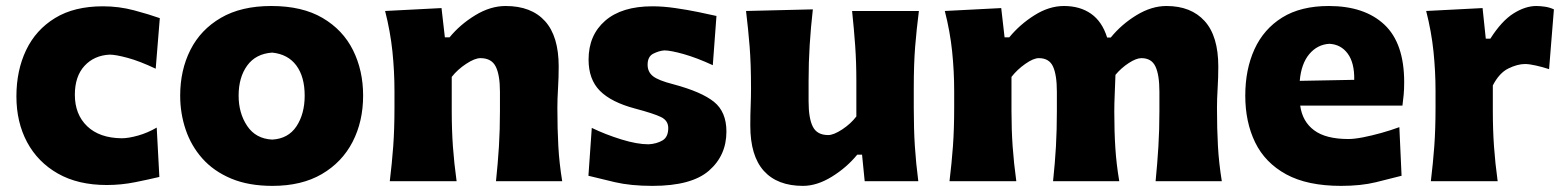

<svg xmlns="http://www.w3.org/2000/svg" viewBox="-20 -604 5216 640"><path d="M335.9 12.7Q240.2 12.7 173.1 -25.4Q106 -63.5 70.3 -130.1Q34.7 -196.8 34.7 -282.7Q34.7 -369.1 67.1 -437Q99.6 -504.9 163.6 -543.9Q227.5 -583 323.2 -583Q376.5 -583 426.8 -569.6Q477.1 -556.2 512.7 -543.5L499 -375Q445.3 -400.4 405.5 -411.1Q365.7 -421.9 345.7 -421.9Q293.9 -419.4 261.7 -384.5Q229.5 -349.6 229.5 -288.1Q229.5 -222.7 270.5 -183.3Q311.5 -144 385.3 -143.1Q408.2 -143.1 440.2 -152.1Q472.2 -161.1 502.4 -178.7L511.2 -14.2Q478 -6.3 431.2 3.2Q384.3 12.7 335.9 12.7Z M888.2 15.6Q808.6 15.6 750.5 -8.8Q692.4 -33.2 654.8 -75.4Q617.2 -117.7 598.9 -171.9Q580.6 -226.1 580.6 -285.2Q580.6 -370.1 614.7 -437.7Q648.9 -505.4 716.6 -544.7Q784.2 -584 884.3 -584Q987.3 -584 1055.2 -544.2Q1123 -504.4 1156.7 -436.8Q1190.4 -369.1 1190.4 -285.2Q1190.4 -199.2 1155.3 -131.1Q1120.1 -63 1052.7 -23.7Q985.4 15.6 888.2 15.6ZM887.2 -138.7Q940.9 -141.6 968.3 -183.1Q995.6 -224.6 995.6 -285.2Q995.6 -348.1 967.8 -385.7Q939.9 -423.3 887.2 -428.7Q832.5 -424.8 804 -385.5Q775.4 -346.2 775.4 -285.2Q775.4 -226.6 804 -184.1Q832.5 -141.6 887.2 -138.7Z M1279.3 0Q1286.6 -60.1 1290.8 -116.9Q1294.9 -173.8 1294.9 -244.6V-300.8Q1294.9 -366.2 1288.1 -432.4Q1281.2 -498.5 1263.7 -567.4L1451.7 -577.1L1462.9 -479.5H1478.5Q1513.7 -522.5 1564.2 -553.2Q1614.7 -584 1665.5 -584Q1751 -584 1796.6 -533.7Q1842.3 -483.4 1842.3 -382.3Q1842.3 -345.2 1840.1 -310.1Q1837.9 -274.9 1837.9 -244.6Q1837.9 -173.8 1841.1 -116.9Q1844.2 -60.1 1854 0H1633.3Q1639.6 -60.1 1643.1 -115.7Q1646.5 -171.4 1646.5 -233.9V-297.9Q1646.5 -354.5 1632.3 -382.3Q1618.2 -410.2 1581.5 -410.2Q1562.5 -410.2 1533.7 -391.1Q1504.9 -372.1 1485.8 -347.7V-233.9Q1485.8 -171.4 1489.7 -115.7Q1493.7 -60.1 1502 0Z M2154.8 15.6Q2082.5 15.6 2029.5 3.2Q1976.6 -9.3 1941.4 -18.1L1952.6 -177.7Q1999 -155.3 2051.3 -139.2Q2103.5 -123 2142.1 -123Q2168.5 -124.5 2188 -135.7Q2207.5 -147 2207.5 -177.2Q2207.5 -202.1 2183.3 -213.9Q2159.2 -225.6 2096.7 -242.2Q2017.6 -263.2 1979.7 -301.3Q1941.9 -339.4 1941.9 -405.3Q1941.9 -486.8 1997.3 -534.9Q2052.7 -583 2154.8 -583Q2190.4 -583 2231 -577.1Q2271.5 -571.3 2308.1 -563.7Q2344.7 -556.2 2368.2 -550.8L2356 -386.7Q2303.2 -411.1 2259.3 -423.6Q2215.3 -436 2194.3 -436Q2176.3 -434.6 2157.5 -425Q2138.7 -415.5 2138.7 -388.2Q2138.7 -364.3 2156.5 -350.1Q2174.3 -335.9 2224.1 -323.2Q2318.8 -297.9 2360.1 -264.4Q2401.4 -231 2401.4 -165.5Q2401.4 -85.9 2343.3 -35.2Q2285.2 15.6 2154.8 15.6Z M2656.7 15.6Q2571.3 15.6 2526.1 -34.4Q2481 -84.5 2481 -185.1Q2481 -222.7 2482.2 -250.7Q2483.4 -278.8 2483.4 -309.6Q2483.4 -390.1 2478.8 -448.5Q2474.1 -506.8 2466.8 -567.4L2689.5 -572.8Q2682.6 -512.7 2679 -454.6Q2675.3 -396.5 2675.3 -334V-266.1Q2675.3 -209.5 2689.5 -181.6Q2703.6 -153.8 2740.7 -153.8Q2758.8 -153.8 2787.4 -172.6Q2815.9 -191.4 2834.5 -215.8V-334Q2834.5 -396.5 2830.6 -451.7Q2826.7 -506.8 2820.3 -567.4H3043Q3035.2 -506.8 3030.5 -448.5Q3025.9 -390.1 3025.9 -309.6V-244.6Q3025.9 -173.8 3029.5 -116.9Q3033.2 -60.1 3041 0H2862.3L2853.5 -88.4H2837.4Q2802.2 -45.4 2752.7 -14.9Q2703.1 15.6 2656.7 15.6Z M3832 0Q3837.9 -60.1 3841.3 -115.7Q3844.7 -171.4 3844.7 -233.9V-297.9Q3844.7 -354.5 3831.5 -382.3Q3818.4 -410.2 3784.7 -410.2Q3767.6 -410.2 3742.4 -393.8Q3717.3 -377.4 3698.2 -354.5Q3697.3 -325.2 3695.8 -292Q3694.3 -258.8 3694.3 -231.9Q3694.3 -165.5 3697.8 -111.3Q3701.2 -57.1 3710.9 0H3490.2Q3496.6 -60.1 3499.8 -115.7Q3502.9 -171.4 3502.9 -233.9V-297.9Q3502.9 -354.5 3490 -382.3Q3477.1 -410.2 3442.9 -410.2Q3424.8 -410.2 3397.7 -391.1Q3370.6 -372.1 3351.6 -347.7V-233.9Q3351.6 -171.4 3355.5 -115.7Q3359.4 -60.1 3367.7 0H3145Q3152.3 -60.1 3156.5 -116.9Q3160.6 -173.8 3160.6 -244.6V-300.8Q3160.6 -366.2 3153.8 -432.4Q3147 -498.5 3129.4 -567.4L3317.4 -577.1L3328.6 -479.5H3344.2Q3379.4 -522.5 3428.2 -553.2Q3477.1 -584 3526.4 -584Q3580.1 -584 3616.9 -558.1Q3653.8 -532.2 3670.4 -479H3682.6Q3718.8 -523.4 3768.8 -553.7Q3818.8 -584 3868.2 -584Q3950.2 -584 3995.6 -533.7Q4041 -483.4 4041 -382.3Q4041 -345.2 4038.8 -310.1Q4036.6 -274.9 4036.6 -244.6Q4036.6 -173.8 4039.8 -116.9Q4043 -60.1 4052.7 0Z M4450.2 15.6Q4337.9 15.6 4267.3 -22.9Q4196.8 -61.5 4163.8 -129.4Q4130.9 -197.3 4130.9 -285.2Q4130.9 -372.6 4161.6 -439.9Q4192.4 -507.3 4254.2 -545.7Q4315.9 -584 4409.2 -584Q4528.3 -584 4594.5 -522Q4660.6 -460 4660.6 -330.1Q4660.6 -306.2 4658.9 -288.1Q4657.2 -270 4654.8 -252H4314Q4321.3 -198.7 4360.4 -169.7Q4399.4 -140.6 4474.6 -140.6Q4494.1 -140.6 4523.2 -146.2Q4552.2 -151.9 4584.5 -160.9Q4616.7 -169.9 4644.5 -180.2L4651.9 -18.1Q4616.2 -8.8 4566.4 3.4Q4516.6 15.6 4450.2 15.6ZM4494.1 -337.9Q4495.1 -394.5 4472.4 -425.3Q4449.7 -456.1 4411.1 -458Q4371.1 -455.6 4344.2 -423.6Q4317.4 -391.6 4312.5 -334.5Z M4749.5 0Q4756.8 -60.1 4761 -116.9Q4765.1 -173.8 4765.1 -244.6V-300.8Q4765.1 -366.2 4758.3 -432.4Q4751.5 -498.5 4733.9 -567.4L4921.9 -577.1L4932.6 -475.1H4947.8Q4985.4 -534.2 5024.9 -559.1Q5064.5 -584 5101.1 -584Q5112.8 -584 5128.9 -581.8Q5145 -579.6 5159.7 -572.8L5143.6 -373.5Q5122.6 -380.4 5100.1 -385.5Q5077.6 -390.6 5063.5 -390.6Q5038.1 -390.6 5007.8 -375.7Q4977.5 -360.8 4956.1 -319.3V-233.9Q4956.1 -171.4 4960 -115.7Q4963.9 -60.1 4972.2 0Z"/></svg>

Font: Pinar-FD ExtraBold
Style: Regular
Weight: 800
Designer: Amin Abedi
Version: Version 3.000